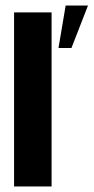

<svg xmlns="http://www.w3.org/2000/svg" viewBox="-20 -676 339 696"><path d="M31 0V-631H167V0ZM192 -502 218 -656H299L239 -502Z"/></svg>

Font: Alumni Sans Thin ExtraBold
Style: Regular
Weight: 800
Version: Version 1.018